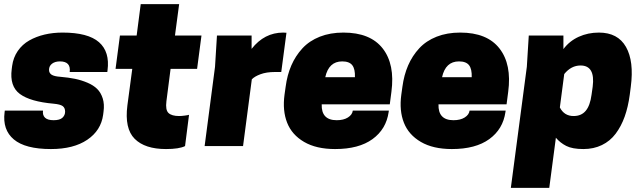

<svg xmlns="http://www.w3.org/2000/svg" viewBox="-22 -700 3079 920"><path d="M234.9 -124Q264.6 -124 277.3 -136Q290 -147.9 290 -165Q290 -183.1 278.3 -191.7Q266.6 -200.2 234.9 -203.1Q123 -212.9 73.2 -249.8Q23.4 -286.6 34.2 -369.1L36.1 -383.8Q41.5 -424.3 63.2 -455.8Q85 -487.3 118.2 -506.1Q151.4 -524.9 191.7 -534.4Q231.9 -543.9 277.8 -543.9Q399.9 -543.9 452.4 -497.8Q504.9 -451.7 493.2 -362.8L492.2 -355H312Q318.4 -405.8 265.1 -405.8Q241.7 -405.8 227.3 -394.8Q212.9 -383.8 212.9 -365.2Q212.9 -350.1 225.3 -342Q237.8 -334 267.1 -332Q306.6 -328.6 337.4 -322.3Q368.2 -315.9 397 -303.7Q425.8 -291.5 443.6 -273.9Q461.4 -256.3 470.2 -228.5Q479 -200.7 474.1 -165L472.2 -149.9Q461.9 -74.7 396.2 -30.3Q330.6 14.2 222.2 14.2Q99.1 14.2 44.2 -32Q-10.7 -78.1 0 -162.1L1 -169.9H184.1Q181.2 -147.9 193.8 -136Q206.5 -124 234.9 -124Z M816.4 -529.8H943.4L922.4 -370.1H795.4L775.4 -214.8Q770 -172.9 785.6 -158.4Q801.3 -144 836.4 -144Q847.7 -144 863.8 -146.2Q879.9 -148.4 883.8 -149.9L864.7 0Q836.4 14.2 773.4 14.2Q672.4 14.2 623.3 -34.9Q574.2 -84 588.4 -194.8L611.8 -370.1H531.7L552.7 -529.8H632.8L652.3 -680.2H836.4Z M1335.4 -543.9Q1345.7 -543.9 1350.6 -543L1325.7 -355H1295.4Q1254.4 -355 1225.8 -344.2Q1197.3 -333.5 1184.6 -319.8L1142.6 0H958.5L1008.3 -379.9L1017.6 -529.8H1183.6V-465.8Q1244.6 -543.9 1335.4 -543.9Z M1845.7 -200.2H1519.5Q1517.1 -124 1591.3 -124Q1624.5 -124 1645.3 -137.2Q1666 -150.4 1668.5 -169.9H1841.3L1840.3 -163.1Q1828.6 -81.1 1762.9 -33.4Q1697.3 14.2 1583.5 14.2Q1493.7 14.2 1435.1 -20Q1376.5 -54.2 1353.8 -112.1Q1331.1 -169.9 1341.3 -246.1L1346.7 -284.2Q1354 -340.3 1374 -386.5Q1394 -432.6 1427.2 -468.5Q1460.4 -504.4 1510.5 -524.2Q1560.5 -543.9 1623.5 -543.9Q1752.4 -543.9 1811.8 -467.8Q1871.1 -391.6 1853.5 -259.8ZM1617.7 -405.8Q1553.2 -405.8 1536.6 -330.1H1678.7Q1680.2 -369.1 1666 -387.5Q1651.9 -405.8 1617.7 -405.8Z M2405.3 -200.2H2079.1Q2076.7 -124 2150.9 -124Q2184.1 -124 2204.8 -137.2Q2225.6 -150.4 2228 -169.9H2400.9L2399.9 -163.1Q2388.2 -81.1 2322.5 -33.4Q2256.8 14.2 2143.1 14.2Q2053.2 14.2 1994.6 -20Q1936 -54.2 1913.3 -112.1Q1890.6 -169.9 1900.9 -246.1L1906.2 -284.2Q1913.6 -340.3 1933.6 -386.5Q1953.6 -432.6 1986.8 -468.5Q2020 -504.4 2070.1 -524.2Q2120.1 -543.9 2183.1 -543.9Q2312 -543.9 2371.3 -467.8Q2430.7 -391.6 2413.1 -259.8ZM2177.2 -405.8Q2112.8 -405.8 2096.2 -330.1H2238.3Q2239.7 -369.1 2225.6 -387.5Q2211.4 -405.8 2177.2 -405.8Z M2609.9 200.2H2425.8L2502.4 -379.9L2511.7 -529.8H2677.7V-464.8Q2706.5 -503.4 2751 -523.7Q2795.4 -543.9 2847.7 -543.9Q2938.5 -543.9 2977.5 -475.1Q3016.6 -406.2 3000.5 -284.2L2995.6 -246.1Q2987.8 -187.5 2971.2 -141.1Q2954.6 -94.7 2928 -59.3Q2901.4 -23.9 2862.1 -4.9Q2822.8 14.2 2773.4 14.2Q2720.7 14.2 2691.4 -0.7Q2662.1 -15.6 2641.6 -40ZM2681.6 -345.2 2660.6 -185.1Q2681.6 -144 2726.6 -144Q2763.7 -144 2784.7 -169.2Q2805.7 -194.3 2812.5 -246.1L2817.9 -284.2Q2831.1 -386.2 2759.8 -386.2Q2714.8 -386.2 2681.6 -345.2Z"/></svg>

Font: Cooper Hewitt
Style: Heavy Italic
Weight: 714
Designer: Village Type and Design LLC
Foundry: Cooper Hewitt Smithsonian Design Museum
Version: 1.000